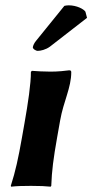

<svg xmlns="http://www.w3.org/2000/svg" viewBox="-20 -698 352 721"><path d="M221.7 -676 115.6 -545C108 -536 104.4 -527 103.4 -521C102.3 -515 113.9 -507 121.9 -507C131.9 -507 151.6 -511 167.7 -523L306.8 -631L300.8 -654C294.6 -664 268 -678 238 -678C233 -678 224.9 -677 221.7 -676ZM71.9 -235 62.2 -180C49 -105 38 -54 20.5 0L22 3C43.1 0.7 61.5 0 96.5 0C130.5 0 151.6 1 170 3L172.5 0C174.5 -57 180.8 -104 194.2 -180L205.9 -246C218.5 -317.6 247.6 -368.5 247.6 -427.2C247.6 -431.9 245 -434 240 -434C226 -432 198.1 -429 170.1 -429C144.1 -429 117.1 -430.7 99.7 -432L96 -428C96.4 -385 85.2 -310 71.9 -235Z"/></svg>

Font: Linux Biolinum O 
Style: Bold Italic
Weight: 700
Designer: Philipp H. Poll
Foundry: Philipp H. Poll
Version: Version 1.3.2